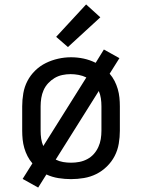

<svg xmlns="http://www.w3.org/2000/svg" viewBox="-20 -799 640 865"><path d="M152 46 82 7 126 -63Q113 -78 104 -95.5Q95 -113 89.5 -132Q84 -151 82 -170.5Q80 -190 80 -210V-320Q80 -349 85 -378.5Q90 -408 103.5 -434Q117 -460 138.5 -481Q160 -502 186.5 -515Q213 -528 242 -534.5Q271 -541 300 -541Q329 -541 357 -535Q385 -529 411 -516L448 -576L518 -537L474 -467Q487 -452 496 -434.5Q505 -417 510.5 -398Q516 -379 518 -359.5Q520 -340 520 -320V-210Q520 -181 515 -151.5Q510 -122 496.5 -96Q483 -70 461.5 -49Q440 -28 414 -15Q388 -2 358.5 3Q329 8 300 8Q272 8 243.5 3.5Q215 -1 189 -13ZM175 -141 369 -450Q353 -458 334.5 -461.5Q316 -465 298 -465Q279 -465 260.5 -461Q242 -457 226 -447.5Q210 -438 197 -424Q184 -410 176.5 -393Q169 -376 166 -357.5Q163 -339 163 -320V-210Q163 -192 165.5 -174.5Q168 -157 175 -141ZM300 -66Q319 -66 337.5 -69.5Q356 -73 373 -82Q390 -91 402.5 -105Q415 -119 423 -136.5Q431 -154 434 -172.5Q437 -191 437 -210V-320Q437 -338 434.5 -355.5Q432 -373 425 -389L231 -80Q247 -72 264.5 -69Q282 -66 300 -66ZM286 -587 233 -633 368 -779 432 -721Z"/></svg>

Font: Iosevka Curly Extended
Style: Regular
Weight: 400
Width: 7
Monospace: yes
Designer: Belleve Invis
Foundry: Belleve Invis
Version: Version 11.1.0; ttfautohint (v1.8.3)